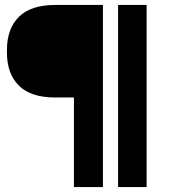

<svg xmlns="http://www.w3.org/2000/svg" viewBox="-20 -754 683 774"><path d="M8 -542V-553Q8 -638 56 -686Q104 -734 203 -734H395V0H278V-361H203Q104 -361 56 -409Q8 -457 8 -542ZM456 -734H571V0H456Z"/></svg>

Font: Sora-SIA ExtraBold
Style: Regular
Weight: 800
Designer: Jonathan Barnbrook, Julián Moncada
Foundry: Barnbrook Fonts
Version: Version 2.000